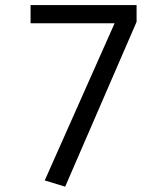

<svg xmlns="http://www.w3.org/2000/svg" viewBox="-20 -708 640 738"><path d="M230.5 9.5 152 -14.5 420.5 -618.5H97.5V-688.5H505V-624Z"/></svg>

Font: Fast_Mono
Style: Regular
Weight: 400
Monospace: yes
Designer: Carrois Corporate, Edenspiekermann AG, Nikita Prokopov
Foundry: Carrois Corporate, Edenspiekermann AG, Nikita Prokopov
Version: Version 5.002